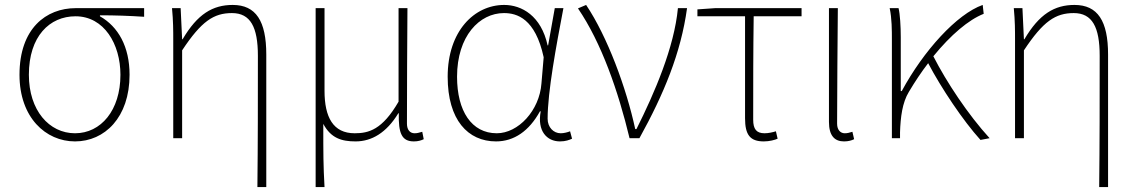

<svg xmlns="http://www.w3.org/2000/svg" viewBox="-20 -560 4605 778"><path d="M284 13C404 13 505 -84 505 -257C505 -371 459 -452 385 -494V-498C446 -498 503 -496 564 -492V-527H287C167 -527 59 -445 59 -257C59 -84 165 13 284 13ZM284 -20C179 -20 97 -113 97 -257C97 -413 181 -494 286 -494C402 -494 468 -381 468 -257C468 -113 389 -20 284 -20Z M1023 198H1059V-339C1059 -475 1017 -540 923 -540C842 -540 780 -503 720 -401H718L712 -527H677C682 -474 682 -438 682 -396V0H718V-356C796 -474 846 -507 920 -507C995 -507 1025 -450 1025 -334C1025 -158 1025 21 1023 198Z M1259 198H1295C1290 108 1290 66 1290 -58C1321 0 1364 13 1421 13C1486 13 1546 -22 1594 -101H1596C1594 -20 1608 13 1657 13C1674 13 1687 9 1697 4L1691 -26C1677 -22 1670 -20 1660 -20C1642 -20 1629 -33 1629 -59C1629 -217 1630 -368 1631 -527H1595V-148C1529 -34 1474 -20 1417 -20C1330 -20 1295 -85 1295 -192V-527H1259Z M1990 13C2063 13 2124 -29 2168 -109H2171C2156 -29 2196 13 2249 13C2272 13 2287 7 2298 2L2290 -28C2280 -24 2265 -20 2252 -20C2223 -20 2199 -44 2199 -79C2199 -188 2234 -375 2263 -527H2228L2201 -376H2199C2173 -496 2094 -540 2023 -540C1902 -540 1794 -434 1794 -249C1794 -74 1876 13 1990 13ZM1993 -20C1891 -20 1832 -110 1832 -249C1832 -414 1923 -507 2022 -507C2075 -507 2149 -485 2183 -328L2174 -222C2166 -112 2080 -20 1993 -20Z M2531 0H2571C2670 -179 2739 -345 2764 -527H2727C2712 -368 2633 -185 2559 -37H2554C2518 -204 2441 -412 2355 -540L2322 -526C2417 -387 2485 -191 2531 0Z M3075 13C3098 13 3120 7 3131 2L3124 -28C3111 -24 3094 -20 3078 -20C3045 -20 3032 -37 3032 -75C3032 -215 3032 -353 3034 -494H3228V-527H2878L2806 -522V-494H2999V-81C2999 -14 3019 13 3075 13Z M3400 13C3418 13 3431 9 3441 4L3434 -26C3421 -22 3413 -20 3403 -20C3386 -20 3372 -33 3372 -59C3372 -217 3374 -368 3375 -527H3339V-66C3339 -10 3362 13 3400 13Z M3990 0C3903 -95 3815 -228 3762 -332C3833 -419 3905 -480 3966 -504L3962 -540C3857 -503 3722 -354 3634 -191H3630V-409C3630 -453 3627 -503 3621 -527H3585C3594 -486 3594 -438 3594 -396V0H3627V-24C3629 -85 3636 -144 3663 -188C3688 -230 3714 -269 3741 -304C3794 -203 3883 -70 3953 7Z M4434 198H4470V-339C4470 -475 4428 -540 4334 -540C4253 -540 4191 -503 4131 -401H4129L4123 -527H4088C4093 -474 4093 -438 4093 -396V0H4129V-356C4207 -474 4257 -507 4331 -507C4406 -507 4436 -450 4436 -334C4436 -158 4436 21 4434 198Z"/></svg>

Font: Noto Sans CJK Thin
Style: Regular
Weight: 100
Designer: Ryoko NISHIZUKA (kana & ideographs); Paul D. Hunt (Latin, Greek & Cyrillic); Wenlong ZHANG (bopomofo); Sandoll Communica
Foundry: Adobe Systems Incorporated
Version: Version 1.000;PS 1;hotconv 1.0.78;makeotf.lib2.5.61930